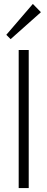

<svg xmlns="http://www.w3.org/2000/svg" viewBox="-20 -956 241 976"><path d="M75 0H126V-702H75ZM12 -779 34 -757 188 -894 147 -936Z"/></svg>

Font: MV Cash ExtraLight
Style: Regular
Weight: 200
Designer: Rodrigo Fuenzalida
Foundry: fragTYPE
Version: Version 1.100;Glyphs 3.1.2 (3151)